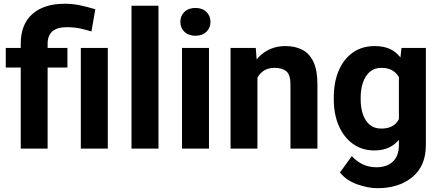

<svg xmlns="http://www.w3.org/2000/svg" viewBox="-20 -780 2310 1008"><path d="M230 0H88.9V-550.3Q88.9 -652.3 149.9 -706.3Q210.9 -760.3 319.8 -760.3Q361.3 -760.3 399.9 -752.2Q438.5 -744.1 480.5 -731.4L460 -614.7Q433.6 -623 402.6 -630.1Q371.6 -637.2 329.1 -637.2Q279.8 -637.2 254.9 -615.2Q230 -593.3 230 -550.3ZM334 -528.3V-425.3H10.3V-528.3ZM545.9 -528.3V0H404.3V-528.3Z M812 -750V0H670.4V-750Z M1077.1 -528.3V0H935.5V-528.3ZM926.8 -665Q926.8 -696.8 948.2 -717.5Q969.7 -738.3 1005.9 -738.3Q1042 -738.3 1063.5 -717.5Q1085 -696.8 1085 -665Q1085 -633.8 1063.5 -613Q1042 -592.3 1005.9 -592.3Q969.7 -592.3 948.2 -613Q926.8 -633.8 926.8 -665Z M1331.5 -415.5V0H1190.4V-528.3H1322.8ZM1310.5 -282.2 1271.5 -281.2Q1271.5 -360.4 1297.4 -418Q1323.2 -475.6 1370.1 -506.8Q1417 -538.1 1479.5 -538.1Q1529.3 -538.1 1566.9 -518.8Q1604.5 -499.5 1625.5 -455.3Q1646.5 -411.1 1646.5 -336.4V0H1504.9V-336.9Q1504.9 -387.7 1483.2 -405.8Q1461.4 -423.8 1420.9 -423.8Q1383.8 -423.8 1359.4 -405Q1335 -386.2 1322.8 -354.2Q1310.5 -322.3 1310.5 -282.2Z M2087.9 -528.3H2215.8V-18.1Q2215.8 90.8 2145.3 149.4Q2074.7 208 1961.4 208Q1913.6 208 1856.2 188Q1798.8 168 1764.6 125.5L1827.1 39.6Q1851.6 66.9 1884 82.5Q1916.5 98.1 1955.6 98.1Q2011.7 98.1 2043 68.1Q2074.2 38.1 2074.2 -17.6V-405.8ZM1732.4 -257.8V-268.1Q1732.4 -348.6 1758.3 -409.4Q1784.2 -470.2 1832.3 -504.2Q1880.4 -538.1 1946.8 -538.1Q2017.1 -538.1 2058.1 -503.4Q2099.1 -468.7 2120.1 -408Q2141.1 -347.2 2150.9 -269.5V-252.4Q2141.1 -178.7 2117.9 -119.4Q2094.7 -60.1 2053 -25.1Q2011.2 9.8 1945.8 9.8Q1880.4 9.8 1832.3 -25.1Q1784.2 -60.1 1758.3 -120.4Q1732.4 -180.7 1732.4 -257.8ZM1873.5 -268.1V-257.8Q1873.5 -215.3 1885 -180.7Q1896.5 -146 1920.4 -125.5Q1944.3 -105 1981.4 -105Q2039.1 -105 2065.2 -140.4Q2091.3 -175.8 2095.2 -231.9V-290Q2093.3 -331.1 2081.1 -361.1Q2068.8 -391.1 2044.4 -407.5Q2020 -423.8 1982.4 -423.8Q1945.8 -423.8 1921.6 -403.1Q1897.5 -382.3 1885.5 -346.9Q1873.5 -311.5 1873.5 -268.1Z"/></svg>

Font: RobotoDEMO
Style: Regular
Weight: 400
Designer: Christian Robertson
Foundry: Google
Version: Version 2.136